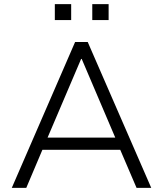

<svg xmlns="http://www.w3.org/2000/svg" viewBox="-20 -908 788 928"><path d="M37 0 343 -705H404L711 0H640L553 -203L590 -184H157L193 -203L107 0ZM372 -623 204 -229 180 -243H567L543 -229L375 -623ZM426 -811V-888H505V-811ZM245 -811V-888H324V-811Z"/></svg>

Font: Nunito Sans 9pt Light
Style: Regular
Weight: 300
Version: Version 3.101;gftools[0.9.27]